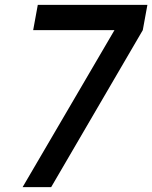

<svg xmlns="http://www.w3.org/2000/svg" viewBox="-20 -770 626 790"><path d="M451 -646H116.5L135.5 -750H586.5L567.5 -646L190.5 0H73Z"/></svg>

Font: Russisch Sans SemiBold
Style: Italic
Weight: 600
Width: 4
Italic angle: -10°
Designer: Michael Sharanda (font) & Cristiano Sobral (main changes)
Foundry: Michael Sharanda
Version: Version 2.00;September 8, 2020;FontCreator 13.0.0.2681 64-bi